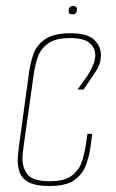

<svg xmlns="http://www.w3.org/2000/svg" viewBox="-20 -614 386 641"><path d="M145 7Q101 7 78 -4.5Q55 -16 47 -35.5Q39 -55 39 -78Q39 -89 40.5 -101Q42 -113 43 -124L77 -372Q81 -403 91.5 -433Q102 -463 130.5 -483Q159 -503 216 -503Q272 -503 294.5 -481Q317 -459 317 -431Q317 -400 298 -373L259 -315H239L273 -363Q284 -380 291 -397Q298 -414 298 -430Q298 -454 279 -470.5Q260 -487 214 -487Q165 -487 140 -468.5Q115 -450 106 -423Q97 -396 93 -369L59 -127Q58 -116 56.5 -105.5Q55 -95 55 -84Q55 -53 72.5 -31Q90 -9 146 -9Q195 -9 219.5 -27.5Q244 -46 253 -73.5Q262 -101 266 -127L272 -167H288L282 -124Q278 -93 267 -63Q256 -33 228.5 -13Q201 7 145 7ZM221 -566Q209 -566 209 -577Q209 -594 225 -594Q237 -594 237 -583Q237 -566 221 -566Z"/></svg>

Font: Alumni Sans Pinstripe
Style: Italic
Weight: 400
Italic angle: -8°
Designer: Robert E. Leuschke
Foundry: Robert E. Leuschke
Version: Version 1.010; ttfautohint (v1.8.4.7-5d5b)